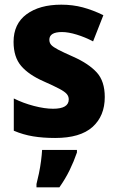

<svg xmlns="http://www.w3.org/2000/svg" viewBox="-20 -580 503 821"><path d="M428 -165Q428 -84 375.5 -37Q323 10 216 10Q164 10 121.5 3Q79 -4 39 -21V-159Q79 -139 125 -127Q171 -115 207 -115Q274 -115 274 -155Q274 -168 265.5 -178Q257 -188 233.5 -200.5Q210 -213 167 -232Q103 -260 70.5 -298Q38 -336 38 -401Q38 -478 93.5 -519Q149 -560 242 -560Q291 -560 334 -548.5Q377 -537 422 -515L378 -403Q344 -421 308 -432Q272 -443 245 -443Q191 -443 191 -410Q191 -397 199 -388Q207 -379 229 -367.5Q251 -356 294 -337Q359 -308 393.5 -270.5Q428 -233 428 -165ZM309 72Q296 110 278 147Q260 184 234 221H136V207Q141 188 146.5 161.5Q152 135 155.5 108Q159 81 160 61H309Z"/></svg>

Font: Noto Sans Khmer UI SemiCondensed ExtraBold
Style: Regular
Weight: 800
Width: 4
Designer: Danh Hong and the Monotype Design Team
Foundry: Monotype Imaging Inc.
Version: Version 2.002; ttfautohint (v1.8.4.7-5d5b)